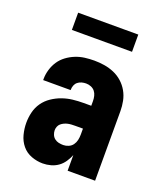

<svg xmlns="http://www.w3.org/2000/svg" viewBox="-134 -802 768 900"><g transform="rotate(20 250.0 -352.5)"><path d="M185 8Q156 8 128 -2.5Q100 -13 81.5 -35.5Q63 -58 55.5 -87Q48 -116 48 -145Q48 -172 54.5 -198.5Q61 -225 76.5 -247Q92 -269 115 -284.5Q138 -300 163.5 -309Q189 -318 215.5 -321Q242 -324 269 -324H307V-347Q307 -360 304 -372.5Q301 -385 293.5 -394.5Q286 -404 274 -409Q262 -414 249 -414Q238 -414 227 -411Q216 -408 207.5 -401Q199 -394 195 -383.5Q191 -373 191 -362V-360H54V-366Q54 -389 61 -412.5Q68 -436 81 -455.5Q94 -475 113.5 -489.5Q133 -504 155.5 -513Q178 -522 201.5 -525Q225 -528 249 -528Q274 -528 299 -524Q324 -520 347.5 -510Q371 -500 390 -483Q409 -466 421.5 -444Q434 -422 439 -397Q444 -372 444 -347V0H307V-78Q300 -60 288.5 -43Q277 -26 261 -14.5Q245 -3 225 2.5Q205 8 185 8ZM246 -106Q259 -106 272 -111.5Q285 -117 293 -128Q301 -139 304 -152.5Q307 -166 307 -180V-210H269Q260 -210 250.5 -209.5Q241 -209 232 -207Q223 -205 214.5 -201Q206 -197 199 -191Q192 -185 188.5 -176Q185 -167 185 -158Q185 -147 189.5 -136Q194 -125 203 -118Q212 -111 223 -108.5Q234 -106 246 -106ZM100 -627V-713H400V-627Z"/></g></svg>

Font: Iosevka Heavy
Style: Regular
Weight: 900
Monospace: yes
Designer: Belleve Invis
Foundry: Belleve Invis
Version: Version 32.5.0; ttfautohint (v1.8.4)